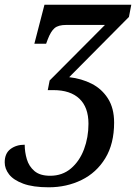

<svg xmlns="http://www.w3.org/2000/svg" viewBox="-62 -556 593 816"><path d="M145 240Q78 240 36.5 224.5Q-5 209 -23.5 185Q-42 161 -42 134Q-42 96 -17.5 77.5Q7 59 43 59Q43 90 52 120.5Q61 151 84.5 171Q108 191 151 191Q203 191 239.5 160Q276 129 295 78.5Q314 28 314 -30Q314 -100 275.5 -136.5Q237 -173 165 -173H141L149 -214L384 -450H219Q186 -450 170 -436.5Q154 -423 141 -389L134 -370H84L127 -536H496L486 -484L232 -228Q285 -222 328 -200Q371 -178 397 -137Q423 -96 423 -35Q423 55 385.5 116.5Q348 178 284.5 209Q221 240 145 240Z"/></svg>

Font: Noto Serif SemiCondensed Medium
Style: Italic
Weight: 500
Width: 4
Italic angle: -12°
Designer: Monotype Design Team
Foundry: Monotype Imaging Inc.
Version: Version 2.013